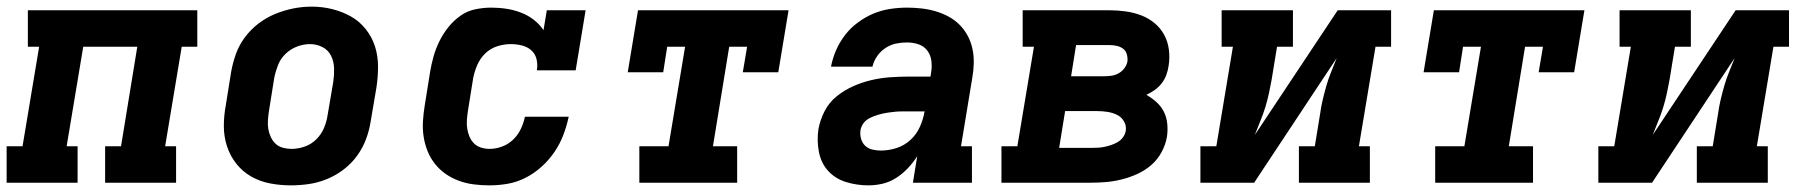

<svg xmlns="http://www.w3.org/2000/svg" viewBox="-21 -551 5441 579"><path d="M-1 0V-110H47L97 -410H63V-520H574V-410H527L477 -110H510V0H296V-110H344L393 -410H230L180 -110H213V0Z M856 8Q824 8 793 2Q762 -4 736 -19Q710 -34 691.5 -57.5Q673 -81 663.5 -110Q654 -139 654 -170.5Q654 -202 660 -234L676 -334Q681 -362 690.5 -388.5Q700 -415 717.5 -438.5Q735 -462 758.5 -480Q782 -498 809 -509Q836 -520 863.5 -525.5Q891 -531 919 -531Q951 -531 981 -523.5Q1011 -516 1037 -501.5Q1063 -487 1082 -463Q1101 -439 1110 -410.5Q1119 -382 1119 -350Q1119 -318 1114 -286L1097 -186Q1093 -159 1083 -132Q1073 -105 1056 -81.5Q1039 -58 1015.5 -40Q992 -22 965 -11Q938 0 910.5 4Q883 8 856 8ZM858 -102Q878 -102 898 -109Q918 -116 933 -131Q948 -146 956 -165Q964 -184 967 -204L984 -304Q987 -324 986.5 -344.5Q986 -365 977.5 -382.5Q969 -400 951.5 -409Q934 -418 914 -418Q894 -418 874.5 -410.5Q855 -403 840 -388.5Q825 -374 817.5 -355Q810 -336 806 -316L790 -216Q788 -203 787 -189Q786 -175 788 -162.5Q790 -150 795.5 -138Q801 -126 810 -117.5Q819 -109 832 -105.5Q845 -102 858 -102Z M1455 8Q1431 8 1407.5 5Q1384 2 1362.5 -6Q1341 -14 1323 -26.5Q1305 -39 1291 -56.5Q1277 -74 1268.5 -95Q1260 -116 1256.5 -139Q1253 -162 1254.5 -186Q1256 -210 1260 -234L1276 -334Q1280 -358 1286.5 -381Q1293 -404 1304 -426.5Q1315 -449 1331 -469Q1347 -489 1367.5 -503.5Q1388 -518 1412.5 -523Q1437 -528 1460 -528Q1484 -528 1506.5 -524.5Q1529 -521 1550 -513Q1571 -505 1588.5 -491.5Q1606 -478 1618 -460L1628 -520H1745L1715 -339H1598Q1601 -356 1597 -372.5Q1593 -389 1581 -399.5Q1569 -410 1552.5 -414Q1536 -418 1519 -418Q1499 -418 1478.5 -411.5Q1458 -405 1442.5 -390Q1427 -375 1418.5 -355.5Q1410 -336 1406 -316L1390 -216Q1388 -203 1387 -189.5Q1386 -176 1388 -163Q1390 -150 1395 -138.5Q1400 -127 1408.5 -118.5Q1417 -110 1429.5 -106Q1442 -102 1455 -102Q1474 -102 1493 -109Q1512 -116 1526.5 -130Q1541 -144 1549.5 -162Q1558 -180 1562 -199H1694Q1688 -171 1678 -144.5Q1668 -118 1651.5 -93.5Q1635 -69 1613 -49Q1591 -29 1565 -15.5Q1539 -2 1511 3Q1483 8 1455 8Z M1907 0V-110H1995L2045 -410H1991L1979 -333H1872L1903 -520H2357L2326 -333H2219L2232 -410H2178L2129 -110H2202V0Z M2598 8Q2563 8 2530.5 -2Q2498 -12 2476.5 -35.5Q2455 -59 2448.5 -93Q2442 -127 2447 -161Q2452 -189 2465.5 -215.5Q2479 -242 2502 -260.5Q2525 -279 2552 -291Q2579 -303 2607 -309.5Q2635 -316 2663 -318Q2691 -320 2718 -320H2785L2787 -333Q2790 -351 2787.5 -368.5Q2785 -386 2775 -399Q2765 -412 2748.5 -417.5Q2732 -423 2714 -423Q2697 -423 2680.5 -419.5Q2664 -416 2649 -406Q2634 -396 2624 -381.5Q2614 -367 2610 -350H2485Q2490 -376 2500.5 -400Q2511 -424 2527.5 -445.5Q2544 -467 2566.5 -483.5Q2589 -500 2613 -510Q2637 -520 2663 -524Q2689 -528 2714 -528Q2736 -528 2758 -525.5Q2780 -523 2800.5 -517Q2821 -511 2839.5 -501Q2858 -491 2872.5 -476.5Q2887 -462 2897 -443.5Q2907 -425 2911.5 -404Q2916 -383 2915.5 -360.5Q2915 -338 2911 -316L2877 -110H2910V0H2732L2745 -80Q2733 -61 2717 -44Q2701 -27 2681.5 -14.5Q2662 -2 2640.5 3Q2619 8 2598 8ZM2635 -97Q2659 -97 2682.5 -104.5Q2706 -112 2724.5 -129Q2743 -146 2753 -168.5Q2763 -191 2767 -214L2768 -215H2718Q2708 -215 2698 -215Q2688 -215 2678 -214Q2668 -213 2657.5 -211.5Q2647 -210 2637 -207.5Q2627 -205 2617 -201.5Q2607 -198 2597.5 -192.5Q2588 -187 2582 -178Q2576 -169 2574 -159Q2572 -146 2575.5 -133Q2579 -120 2588 -111.5Q2597 -103 2609.5 -100Q2622 -97 2635 -97Z M2999 0V-110H3047L3097 -410H3063V-520H3326Q3350 -520 3374.5 -516.5Q3399 -513 3421 -504.5Q3443 -496 3461 -481Q3479 -466 3490 -445.5Q3501 -425 3504 -400.5Q3507 -376 3503 -352Q3501 -338 3496 -324.5Q3491 -311 3482 -299.5Q3473 -288 3461 -279.5Q3449 -271 3436 -265Q3452 -256 3466 -243.5Q3480 -231 3488.5 -214.5Q3497 -198 3499 -178Q3501 -158 3498 -138Q3494 -115 3482 -92.5Q3470 -70 3451 -53.5Q3432 -37 3409 -26.5Q3386 -16 3362 -10Q3338 -4 3314.5 -2Q3291 0 3267 0ZM3307 -321Q3319 -321 3330 -322.5Q3341 -324 3351.5 -329.5Q3362 -335 3369.5 -345Q3377 -355 3379 -366Q3380 -377 3377 -387.5Q3374 -398 3366 -404Q3358 -410 3347.5 -412.5Q3337 -415 3326 -415H3224L3209 -321ZM3267 -105Q3278 -105 3288.5 -105.5Q3299 -106 3309 -108Q3319 -110 3329.5 -113.5Q3340 -117 3349.5 -122.5Q3359 -128 3365.5 -137Q3372 -146 3374 -157Q3376 -172 3368.5 -185Q3361 -198 3348 -204.5Q3335 -211 3319.5 -213.5Q3304 -216 3288 -216H3191L3173 -105Z M3599 0V-110H3647L3697 -410H3663V-520H3878V-410H3830L3814 -312Q3810 -290 3805.5 -269Q3801 -248 3794.5 -227Q3788 -206 3779.5 -185.5Q3771 -165 3763 -144L4013 -520H4174V-410H4127L4077 -110H4110V0H3896V-110H3944L3960 -208Q3963 -230 3968 -251Q3973 -272 3979 -293Q3985 -314 3993.5 -334.5Q4002 -355 4010 -376L3761 0Z M4307 0V-110H4395L4445 -410H4391L4379 -333H4272L4303 -520H4757L4726 -333H4619L4632 -410H4578L4529 -110H4602V0Z M4799 0V-110H4847L4897 -410H4863V-520H5078V-410H5030L5014 -312Q5010 -290 5005.5 -269Q5001 -248 4994.5 -227Q4988 -206 4979.5 -185.5Q4971 -165 4963 -144L5213 -520H5374V-410H5327L5277 -110H5310V0H5096V-110H5144L5160 -208Q5163 -230 5168 -251Q5173 -272 5179 -293Q5185 -314 5193.5 -334.5Q5202 -355 5210 -376L4961 0Z"/></svg>

Font: Iosevka Etoile XBdObl
Style: Regular
Weight: 800
Italic angle: -9°
Designer: Belleve Invis
Foundry: Belleve Invis
Version: Version 15.5.2; ttfautohint (v1.8.4)